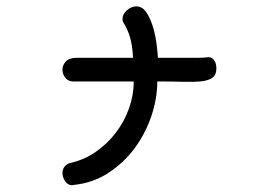

<svg xmlns="http://www.w3.org/2000/svg" viewBox="-20 -584 845 587"><path d="M357.4 -514.6Q354.5 -520.5 354.5 -525.4Q354.5 -541 368.2 -552.7Q381.8 -564.5 397.5 -564.5Q415 -564.5 427.2 -546.4Q439.5 -528.3 447.3 -502.9Q455.1 -477.5 458.5 -450.7Q461.9 -423.8 462.9 -407.2H535.2Q560.5 -407.2 582 -407.2Q603.5 -407.2 617.2 -409.2Q628.9 -409.2 635.3 -398.9Q641.6 -388.7 641.6 -375Q641.6 -355.5 629.9 -346.7Q618.2 -337.9 595.7 -335.4Q573.2 -333 539.1 -334Q504.9 -335 460.9 -335Q460.9 -283.2 442.9 -229.5Q424.8 -175.8 391.6 -130.9Q358.4 -85.9 311 -55.2Q263.7 -24.4 205.1 -18.6Q203.1 -18.6 202.6 -18.1Q202.1 -17.6 201.2 -17.6Q187.5 -17.6 179.2 -29.8Q170.9 -42 170.9 -55.7Q170.9 -64.5 175.8 -72.3Q180.7 -80.1 191.4 -85Q234.4 -93.8 270.5 -118.2Q306.6 -142.6 333 -176.8Q359.4 -210.9 374 -251.5Q388.7 -292 388.7 -333V-335H203.1Q188.5 -335 179.7 -346.2Q170.9 -357.4 170.9 -371.1Q170.9 -383.8 180.2 -395Q189.5 -406.2 210.9 -407.2H386.7Q384.8 -446.3 377 -471.7Q369.1 -497.1 357.4 -514.6Z"/></svg>

Font: Gamja Flower
Style: Regular
Weight: 400
Designer: YoonDesign Inc.
Foundry: YoonDesign Inc.
Version: Version 3.00;build 20171102